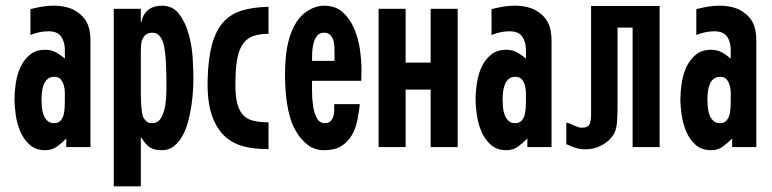

<svg xmlns="http://www.w3.org/2000/svg" viewBox="-20 -517 2714 675"><path d="M213 -30Q197 -14 180 -1.5Q163 11 139 11Q106 11 85 -7.5Q64 -26 52 -53.5Q40 -81 35.5 -112Q31 -143 31 -169Q31 -194 35.5 -224.5Q40 -255 52 -281Q64 -307 85 -324.5Q106 -342 139 -342Q160 -342 176.5 -333Q193 -324 208 -311V-341Q208 -370 195 -388.5Q182 -407 150 -407Q119 -407 87 -394V-485Q107 -490 127 -493.5Q147 -497 169 -497Q195 -497 218.5 -490.5Q242 -484 262 -467Q277 -454 284.5 -439.5Q292 -425 295 -408.5Q298 -392 298 -374.5Q298 -357 298 -339V0H213ZM170 -84Q185 -84 193 -93Q201 -102 204 -115Q207 -128 207.5 -142.5Q208 -157 208 -167Q208 -177 208 -190.5Q208 -204 204.5 -216.5Q201 -229 193.5 -238Q186 -247 171 -247Q156 -247 147 -239Q138 -231 133.5 -219Q129 -207 127.5 -193Q126 -179 126 -168Q126 -157 127 -142.5Q128 -128 132.5 -115Q137 -102 146 -93Q155 -84 170 -84Z M380 -486H475V-440H477Q483 -468 501.5 -482.5Q520 -497 549 -497Q588 -497 610 -467.5Q632 -438 643.5 -396.5Q655 -355 657.5 -312Q660 -269 660 -242Q660 -225 658.5 -199.5Q657 -174 653 -146Q649 -118 641.5 -90Q634 -62 621.5 -39.5Q609 -17 591.5 -3Q574 11 549 11Q521 11 506 0.5Q491 -10 477 -33H475V138H380ZM475 -211Q475 -203 475 -187.5Q475 -172 476 -155Q477 -138 479 -123.5Q481 -109 484 -104Q490 -94 496.5 -89Q503 -84 515 -84Q536 -84 546.5 -103Q557 -122 561 -147Q565 -172 565 -197.5Q565 -223 565 -236Q565 -249 564.5 -266Q564 -283 563 -300.5Q562 -318 560 -334.5Q558 -351 555 -363Q551 -377 542 -389.5Q533 -402 516 -402Q501 -402 492.5 -395Q484 -388 479 -375Q477 -370 476 -357.5Q475 -345 475 -331Q475 -317 475 -304Q475 -291 475 -285Z M924 -398Q894 -398 872.5 -391Q851 -384 837 -366.5Q823 -349 816 -319Q809 -289 808 -242Q806 -195 811.5 -165Q817 -135 830.5 -117.5Q844 -100 867 -93.5Q890 -87 924 -87V7Q875 8 834.5 -3Q794 -14 766 -42Q738 -70 723 -117.5Q708 -165 710 -239Q712 -312 725.5 -361Q739 -410 765 -439Q791 -468 830.5 -480Q870 -492 924 -493Z M1245 -151Q1242 -122 1236 -93Q1230 -64 1216.5 -41Q1203 -18 1180 -3.5Q1157 11 1121 11Q1086 11 1062 -7.5Q1038 -26 1021 -55Q1008 -76 1000.5 -101.5Q993 -127 989 -153.5Q985 -180 983.5 -207Q982 -234 982 -258Q982 -285 985 -318Q988 -351 997 -382.5Q1006 -414 1023 -440.5Q1040 -467 1067 -482Q1079 -489 1092 -493Q1105 -497 1119 -497Q1160 -497 1185.5 -473.5Q1211 -450 1225.5 -415.5Q1240 -381 1245.5 -342Q1251 -303 1251 -272Q1251 -262 1250.5 -252.5Q1250 -243 1250 -233H1077Q1077 -221 1077 -196Q1077 -171 1080.5 -146Q1084 -121 1093.5 -102.5Q1103 -84 1122 -84Q1135 -84 1142 -91Q1149 -98 1152 -108Q1155 -118 1155 -130Q1155 -142 1155 -151ZM1156 -333Q1156 -342 1155.5 -354Q1155 -366 1151.5 -376.5Q1148 -387 1140.5 -394.5Q1133 -402 1120 -402Q1103 -402 1094.5 -391Q1086 -380 1082 -364Q1078 -348 1077.5 -331.5Q1077 -315 1077 -303H1156Z M1311 -486H1406V-297H1494V-486H1589V0H1494V-202H1406V0H1311Z M1834 -30Q1818 -14 1801 -1.5Q1784 11 1760 11Q1727 11 1706 -7.5Q1685 -26 1673 -53.5Q1661 -81 1656.5 -112Q1652 -143 1652 -169Q1652 -194 1656.5 -224.5Q1661 -255 1673 -281Q1685 -307 1706 -324.5Q1727 -342 1760 -342Q1781 -342 1797.5 -333Q1814 -324 1829 -311V-341Q1829 -370 1816 -388.5Q1803 -407 1771 -407Q1740 -407 1708 -394V-485Q1728 -490 1748 -493.5Q1768 -497 1790 -497Q1816 -497 1839.5 -490.5Q1863 -484 1883 -467Q1898 -454 1905.5 -439.5Q1913 -425 1916 -408.5Q1919 -392 1919 -374.5Q1919 -357 1919 -339V0H1834ZM1791 -84Q1806 -84 1814 -93Q1822 -102 1825 -115Q1828 -128 1828.5 -142.5Q1829 -157 1829 -167Q1829 -177 1829 -190.5Q1829 -204 1825.5 -216.5Q1822 -229 1814.5 -238Q1807 -247 1792 -247Q1777 -247 1768 -239Q1759 -231 1754.5 -219Q1750 -207 1748.5 -193Q1747 -179 1747 -168Q1747 -157 1748 -142.5Q1749 -128 1753.5 -115Q1758 -102 1767 -93Q1776 -84 1791 -84Z M2151 -138Q2151 -118 2149.5 -91.5Q2148 -65 2139 -47Q2124 -22 2097 -7Q2070 8 2037 8Q2020 8 2004 3Q1988 -2 1974 -9H1971V-85H1976L1982 -83Q1992 -78 2004.5 -73Q2017 -68 2025 -68Q2048 -68 2053 -81.5Q2058 -95 2058 -112V-496H2299V0H2204V-420H2151Z M2554 -30Q2538 -14 2521 -1.5Q2504 11 2480 11Q2447 11 2426 -7.5Q2405 -26 2393 -53.5Q2381 -81 2376.5 -112Q2372 -143 2372 -169Q2372 -194 2376.5 -224.5Q2381 -255 2393 -281Q2405 -307 2426 -324.5Q2447 -342 2480 -342Q2501 -342 2517.5 -333Q2534 -324 2549 -311V-341Q2549 -370 2536 -388.5Q2523 -407 2491 -407Q2460 -407 2428 -394V-485Q2448 -490 2468 -493.5Q2488 -497 2510 -497Q2536 -497 2559.5 -490.5Q2583 -484 2603 -467Q2618 -454 2625.5 -439.5Q2633 -425 2636 -408.5Q2639 -392 2639 -374.5Q2639 -357 2639 -339V0H2554ZM2511 -84Q2526 -84 2534 -93Q2542 -102 2545 -115Q2548 -128 2548.5 -142.5Q2549 -157 2549 -167Q2549 -177 2549 -190.5Q2549 -204 2545.5 -216.5Q2542 -229 2534.5 -238Q2527 -247 2512 -247Q2497 -247 2488 -239Q2479 -231 2474.5 -219Q2470 -207 2468.5 -193Q2467 -179 2467 -168Q2467 -157 2468 -142.5Q2469 -128 2473.5 -115Q2478 -102 2487 -93Q2496 -84 2511 -84Z"/></svg>

Font: Osterbar
Style: Regular
Weight: 500
Width: 3
Designer: Peter Wiegel, Basierend auf Erbar schmal-halbfette Grotesk v. Jacob Erbar
Foundry: Peter Wiegel
Version: Version 1.0